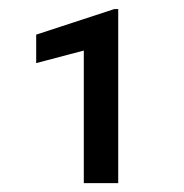

<svg xmlns="http://www.w3.org/2000/svg" viewBox="-20 -731 407 425"><path d="M241.7 -710.9V-325.7H165.5V-619.1L60.1 -591.3V-654.3L232.9 -710.9Z"/></svg>

Font: Vazirmatn RD UI FD
Style: Regular
Weight: 400
Designer: Saber Rastikerdar
Foundry: Saber Rastikerdar
Version: Version 33.003